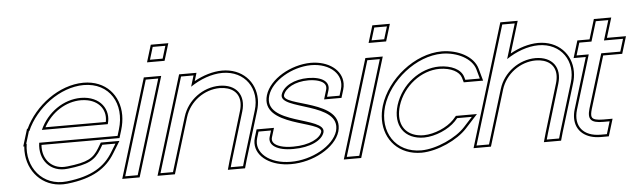

<svg xmlns="http://www.w3.org/2000/svg" viewBox="-51 -995 4070 1225"><g transform="rotate(-5 1984.5 -382.5)"><path d="M204.1 -321H626.1C653.7 -411 595.5 -502 469.3 -503C357.2 -503 252.6 -429.5 204.1 -321ZM99.8 -241H96.7L108.9 -281L121.1 -321H123.7C186.3 -464.5 341.8 -582.1 493.7 -583C660.5 -583 742.8 -441 693.9 -281L681.7 -241H641.7H179.8C163.7 -130.8 236.4 -46.6 346.5 -60H347.6C482.2 -75 523.6 -100 563.4 -165L580 -193H664L632.1 -141C579.5 -54 497.4 2 334.7 20C176.4 37.4 76.9 -94.1 99.8 -241ZM228.2 -336C278.5 -428.4 371.3 -488 469.2 -488C484.8 -487.9 499.3 -486.3 512.5 -483.5C594.2 -465.9 629.1 -402.1 614.6 -336ZM82.8 -226C81 -206.3 81.1 -188.1 83.1 -169.8C96.5 -46.6 195 50.5 336.3 34.9C502 16.6 589.8 -42 644.9 -133.2L690.8 -208H571.5L550.6 -172.7C513.5 -112.2 478.5 -89.8 346.8 -75H345.6L344.7 -74.9C333.2 -73.5 322.3 -73.3 311.9 -74C235.1 -79.9 186.5 -142.7 193.2 -226H692.8L708.3 -276.6C718 -308.6 722.8 -340.1 722.9 -370.1C723.2 -497.6 636.8 -598 493.7 -598C337.2 -597.1 181.2 -479.7 114 -336H110L76.4 -226Z M970.2 -707H930.2L954.6 -787H994.6H995.6H1035.6L1011.2 -707H971.2ZM880 -543 892.2 -583H972.2L960 -543L800.1 -20L787.9 20H707.9L720.1 -20ZM909.9 -692H1022.3L1055.9 -802H943.5ZM881.1 -598 687.6 35H799L992.5 -598Z M1176.7 -512.6C1239.8 -555.4 1313.5 -582.5 1382.2 -583C1528.3 -583 1610.1 -461 1567.8 -326L1474.3 -20L1462.7 21H1383.7L1395 -19L1487.7 -326C1519.5 -430 1464.4 -502 1357.8 -503C1250.8 -503 1151.5 -430 1119.7 -326L1107.4 -286L1026.1 -20L1013.9 20H933.9L946.1 -20L1027.4 -286L1039.7 -326L1106 -543L1118.2 -583H1198.2L1186 -543ZM1202.7 -546.3 1218.5 -598H1107.1L913.6 35H1025L1134 -321.6C1163.9 -419.2 1257.6 -488 1357.7 -488C1376.3 -487.8 1393.1 -485.3 1407.7 -480.9C1469 -462.2 1497.4 -409 1473.3 -330.3L1380.6 -23.2L1363.9 36H1474.1L1488.7 -15.8L1582.1 -321.6C1590 -346.8 1593.9 -371.9 1593.9 -396C1594 -508.6 1510.1 -598 1382.2 -598C1321.9 -597.6 1258.8 -577.6 1202.7 -546.3Z M2127.3 -413 2115 -373H2035L2047.3 -413C2063.2 -465 2018.1 -502 1925.3 -503C1833.3 -503 1765 -464 1748.3 -413C1717.7 -313 2124.1 -334 2072.9 -150C2044.4 -57 1903.8 21 1768.4 20C1633.8 20 1539.4 -57 1567.9 -150L1580.1 -190H1660.1L1647.9 -150C1632.3 -99 1686.7 -59 1792.8 -60C1899.8 -60 1978 -98 1992.9 -150C2017.4 -250 1612.4 -227 1668.3 -413C1696.4 -505 1827.5 -582 1949.7 -583C2073.9 -583 2155.4 -505 2127.3 -413ZM2141.6 -408.6C2145.8 -422.2 2147.8 -435.8 2147.8 -448.9C2147.9 -536.1 2061.7 -598 1949.7 -598C1822.7 -597 1684.9 -518.6 1653.9 -417.3C1593.6 -216.7 1994.5 -223.6 1978.4 -153.8C1966.3 -113.1 1897.9 -75 1792.8 -75C1760.5 -74.7 1733.9 -78.3 1713.1 -84.6C1667.2 -98.5 1654.8 -121.5 1662.2 -145.6L1680.4 -205H1569L1553.5 -154.4C1549.8 -142.1 1547.9 -129.8 1547.8 -117.9C1547.2 -26.9 1646.7 35 1768.3 35C1907.8 36 2055.7 -42.7 2087.3 -145.8C2143.9 -349.1 1740.9 -333.9 1762.6 -408.5C1776.8 -450.6 1836.9 -488 1925.2 -488C1950.2 -487.7 1971.4 -484.7 1988 -479.6C2029.7 -466.9 2041.4 -445.1 2032.9 -417.4L2014.8 -358H2126.1Z M2389.2 -707H2349.2L2373.6 -787H2413.6H2414.6H2454.6L2430.2 -707H2390.2ZM2299 -543 2311.2 -583H2391.2L2379 -543L2219.1 -20L2206.9 20H2126.9L2139.1 -20ZM2328.9 -692H2441.3L2474.9 -802H2362.5ZM2300.1 -598 2106.6 35H2218L2411.5 -598Z M2999.5 -464 3016.2 -404H2923.2L2917.3 -424C2902.2 -473 2842 -502 2765.3 -503C2639.9 -503 2519.5 -410 2478.9 -281C2439.5 -152 2504.5 -60 2629.8 -60C2702.6 -61 2787.5 -98 2833.3 -146L2850.1 -165H2944.1L2888.4 -104C2829.9 -40 2703.4 19 2605.4 20C2438.6 20 2351 -121 2398.9 -281C2447.8 -441 2623 -583 2789.7 -583H2790.9C2887.2 -582 2979.2 -535 2999.5 -464ZM3013.9 -468.1C2990.8 -549.1 2890.7 -597 2791 -598H2789.7C2615.2 -598 2435.4 -451.6 2384.5 -285.3C2375.4 -254.9 2371 -225 2370.9 -196.3C2370.5 -66.8 2460.8 35 2605.5 35C2708.7 33.9 2837.5 -26.1 2899.5 -93.9L2978.1 -180H2843.3L2822.2 -156.1C2779 -111.2 2697.7 -75.9 2629.7 -75C2608.9 -75 2589.7 -77.8 2573 -82.8C2498.2 -105.6 2462.6 -176.2 2493.2 -276.6C2532 -399.6 2647.3 -488 2765.2 -488C2839.4 -487 2890.9 -458.6 2902.9 -419.7L2911.9 -389H3035.9Z M3498.3 -20 3486.7 21H3407.7L3419 -19L3511.7 -326C3543.5 -430 3488.4 -502 3381.8 -503C3274.8 -503 3175.5 -430 3143.7 -326L3131.4 -286L3050.1 -20L3037.9 20H2957.9L2970.1 -20L3051.4 -286L3063.7 -326L3176.5 -695L3188.7 -735H3268.7L3256.5 -695L3200.7 -512.6C3263.8 -555.4 3337.5 -582.5 3406.2 -583C3552.3 -583 3634.1 -461 3591.8 -326ZM3512.7 -15.8 3606.1 -321.6C3614 -346.8 3617.9 -371.9 3617.9 -396C3618 -508.6 3534.1 -598 3406.2 -598C3345.9 -597.6 3282.8 -577.6 3226.7 -546.3L3289 -750H3177.6L2937.6 35H3049L3158 -321.6C3187.9 -419.2 3281.6 -488 3381.7 -488C3400.3 -487.8 3417.1 -485.3 3431.7 -480.9C3493 -462.2 3521.4 -409 3497.3 -330.3L3404.6 -23.2L3387.9 36H3498.1Z M3801.9 -497 3696.4 -152C3676.6 -84 3697.3 -60 3777.3 -60H3817.3L3792.8 20H3752.8C3642.8 20 3585.6 -48 3616.4 -152L3721.9 -497H3683.9H3643.9L3668.4 -577H3708.4H3746.4L3773 -664L3785.2 -704H3865.2L3853 -664L3826.4 -577H3908.4H3948.4L3923.9 -497H3883.9ZM3813 -482H3935L3968.6 -592H3846.6L3885.5 -719H3774.1L3735.3 -592H3657.3L3623.6 -482H3701.6L3602.1 -156.3C3596.1 -136.3 3593.2 -117.5 3593.1 -99.7C3592.8 -15.9 3657.3 35 3752.8 35H3803.9L3837.6 -75H3777.3C3756.6 -75 3740.7 -76.8 3729.6 -80C3703.8 -87.4 3697 -100.2 3710.8 -147.7Z"/></g></svg>

Font: Nordica Plus
Style: NordicaClassicLtExtOblOl
Weight: 300
Version: Version 1.01